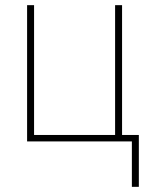

<svg xmlns="http://www.w3.org/2000/svg" viewBox="-20 -548 584 744"><path d="M518 176H491V0H85V-528H112V-25H426V-528H453V-25H518Z"/></svg>

Font: Noto Sans Display Thin
Style: Regular
Weight: 250
Designer: Monotype Design Team
Foundry: Monotype Imaging Inc.
Version: Version 1.900